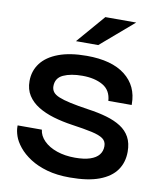

<svg xmlns="http://www.w3.org/2000/svg" viewBox="-96 -964 886 1054"><g transform="rotate(10 347.0 -436.5)"><path d="M34 -218H169Q173 -184 200.5 -156.5Q228 -129 273 -113.5Q318 -98 374 -98Q425 -98 458 -109Q491 -120 507 -140Q523 -160 523 -188Q523 -215 503 -229.5Q483 -244 440 -253.5Q397 -263 327 -273Q272 -281 223 -295.5Q174 -310 136.5 -333Q99 -356 77.5 -389.5Q56 -423 56 -469Q56 -526 88.5 -569Q121 -612 185 -636Q249 -660 342 -660Q482 -660 556.5 -601.5Q631 -543 631 -442Q631 -440 631 -437H501Q497 -496 451.5 -522Q406 -548 337 -548Q273 -548 231.5 -529Q190 -510 190 -464Q190 -446 200 -432.5Q210 -419 234 -409Q258 -399 299 -390Q340 -381 401 -372Q458 -364 504.5 -350.5Q551 -337 584.5 -315.5Q618 -294 636 -261Q654 -228 654 -180Q654 -121 623.5 -77.5Q593 -34 529.5 -10Q466 14 365 14Q293 14 238 -1.5Q183 -17 143 -43Q103 -69 78 -100Q53 -131 43.5 -159.5Q34 -188 34 -210Q34 -214 34 -218ZM269 -729 405 -887H577L393 -729Z"/></g></svg>

Font: Syne Modified
Style: Bold
Weight: 700
Designer: Lucas Descroix
Foundry: Bonjour Monde
Version: Version 2.200